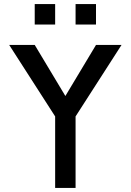

<svg xmlns="http://www.w3.org/2000/svg" viewBox="-20 -920 640 940"><path d="M250 -350V0H350V-350L575 -700H450L300 -450L150 -700H25ZM150 -800H250V-900H150ZM350 -800H450V-900H350Z"/></svg>

Font: LS-VG5000
Style: Regular
Weight: 400
Designer: Justin Bihan, 2021
Foundry: Justin Bihan, 2021
Version: Version 1.000;Glyphs 3.1.2 (3151)